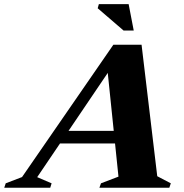

<svg xmlns="http://www.w3.org/2000/svg" viewBox="-94 -886 868 906"><path d="M160 -209 179.5 -268.5H508L488.5 -209ZM648 -54.5 712 -21 705 0H375L382.5 -21L465 -52.5L411 -575.5L439.5 -579L81.5 -50L149.5 -21L143 0H-74L-67 -21L10 -50.5L441 -675H574ZM537 -742H489L367 -847L372.5 -866.5H513Z"/></svg>

Font: Newsreader 24pt ExtraBold
Style: Italic
Weight: 800
Italic angle: -17°
Designer: Hugues Gentile
Foundry: Production Type
Version: Version 1.003